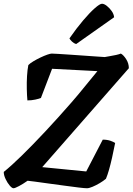

<svg xmlns="http://www.w3.org/2000/svg" viewBox="-30 -1003 706 1023"><path d="M42 0Q34 0 21.8 -14.2Q9.5 -28.5 -0.2 -49Q-10 -69.5 -10 -87Q30 -119 87.2 -175Q144.5 -231 212.5 -303.8Q280.5 -376.5 351.5 -458Q386.5 -498 422.5 -542.8Q458.5 -587.5 489 -624L247.5 -636.5L188 -481Q179 -477 158.5 -472.5Q138 -468 116 -468Q113.5 -494.5 112.8 -529Q112 -563.5 114 -597.5Q116 -631.5 121 -656.5Q130.5 -666 148 -676.5Q165.5 -687 185.5 -696.5Q205.5 -706 222 -711.8Q238.5 -717.5 245.5 -717.5Q253 -717.5 281 -715.8Q309 -714 347 -711.5Q385 -709 423.2 -706.2Q461.5 -703.5 490.5 -701.5Q519.5 -699.5 528 -699Q538.5 -701 555.2 -703.8Q572 -706.5 588.8 -710.2Q605.5 -714 614 -717.5Q628 -710 642.2 -687.8Q656.5 -665.5 656.5 -639.5L195 -112.5L429.5 -89.5L517.5 -259Q541 -259 558.2 -253Q575.5 -247 583.5 -241Q575.5 -200 567.2 -163.5Q559 -127 550.8 -98.2Q542.5 -69.5 534.5 -50.5Q521 -39 501.2 -27.2Q481.5 -15.5 463 -7.8Q444.5 0 433.5 0Q421.5 0 388.5 -4Q355.5 -8 313.2 -13.8Q271 -19.5 229 -25.2Q187 -31 156.5 -35.2Q126 -39.5 117 -40Q93 -23 71.2 -11.5Q49.5 0 42 0ZM376 -768.5Q363.5 -772 353.5 -781.5Q343.5 -791 340 -798.5Q377.5 -852.5 412.8 -894Q448 -935.5 475 -959.2Q502 -983 513.5 -983Q524.5 -983 539 -971.8Q553.5 -960.5 565 -944.2Q576.5 -928 578 -911Z"/></svg>

Font: Texturina Medium
Style: Italic
Weight: 500
Italic angle: -11°
Designer: Guillermo Torres Carreño
Foundry: Omnibus-Type
Version: Version 1.002